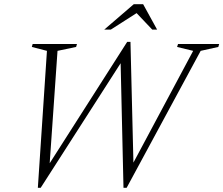

<svg xmlns="http://www.w3.org/2000/svg" viewBox="-20 -878 1056 908"><path d="M893.5 -637.5 817.5 -656 822 -670H1016.5L1012.5 -656L929 -637.5L579 10H564L550.5 -579L172.5 10H159L202 -637.5L130.5 -656L134.5 -670H344L340 -656L252 -637.5L215 -106L581.5 -680H597L611 -109ZM473 -738 612.5 -858H657L723 -738H700L626 -816L504 -738Z"/></svg>

Font: Newsreader 16pt Light
Style: Italic
Weight: 300
Italic angle: -17°
Designer: Hugues Gentile
Foundry: Production Type
Version: Version 1.003; ttfautohint (v1.8.3)